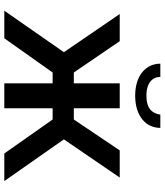

<svg xmlns="http://www.w3.org/2000/svg" viewBox="42 -788 747 870"><g transform="rotate(90 415.0 -353.5)"><path d="M414 -593C507 -593 560 -642 560 -707H500C494 -670 473 -644 414 -644C354 -644 329 -673 329 -707H269C269 -642 322 -593 414 -593ZM29 0H154L309 -219H358V0H471V-219H522L676 0H801L612 -270L785 -523H662L522 -315H471V-523H358V-315H309L167 -523H44L217 -270Z"/></g></svg>

Font: FIGSv2-sans-serif SemiBold
Style: Regular
Weight: 600
Designer: Matt McInerney, Pablo Impallari, Rodrigo Fuenzalida,Mirko Velimirovic
Foundry: Matt McInerney, Pablo Impallari, Rodrigo Fuenzalida
Version: Version 4.021;hotconv 1.0.109;makeotfexe 2.5.65596